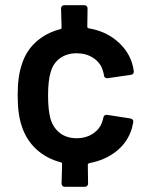

<svg xmlns="http://www.w3.org/2000/svg" viewBox="-20 -714 571 739"><path d="M376 -254Q377 -256 377 -259Q378 -260 378 -262Q381 -272 389 -272Q390 -272 392 -272L482 -258Q487 -257 490 -254Q493 -251 493 -247Q493 -245 493 -244Q490 -228 488 -221Q472 -167 428 -132Q384 -97 323 -86Q318 -84 318 -80L319 -7Q319 -2 315.5 1.5Q312 5 307 5H229Q224 5 220.5 1.5Q217 -2 217 -7L219 -83Q219 -88 215 -89Q160 -103 120.5 -139Q81 -175 64 -228Q48 -273 48 -348Q48 -420 64 -466Q80 -518 119 -553Q158 -588 213 -602Q217 -603 217 -608L215 -682Q215 -687 218.5 -690.5Q222 -694 227 -694H305Q310 -694 313.5 -690.5Q317 -687 317 -682L316 -611Q316 -607 321 -605Q383 -595 427.5 -558.5Q472 -522 488 -472Q493 -456 495 -440V-438Q495 -428 484 -426L394 -413H392Q383 -413 380 -423Q380 -428 379 -431Q377 -439 375 -445Q366 -473 339 -491Q312 -509 275 -509Q237 -509 210.5 -489.5Q184 -470 175 -436Q165 -404 165 -347Q165 -292 174 -258Q184 -223 210 -202.5Q236 -182 275 -182Q313 -182 340.5 -201.5Q368 -221 376 -254Z"/></svg>

Font: LinhAnh SemBd
Style: Regular
Weight: 600
Monospace: yes
Designer: Jeremy Tribby
Foundry: Tribby Type
Version: Version 1.408